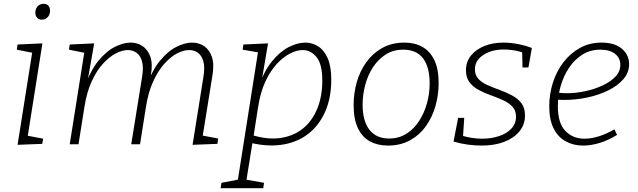

<svg xmlns="http://www.w3.org/2000/svg" viewBox="-20 -755 3337 1005"><path d="M72 3 152 -502 169 -475 68 -495 72 -522 202 -528 122 -23 107 -48 206 -29 201 -2ZM199 -652Q184 -652 174.5 -662Q165 -672 165 -689Q165 -709 177 -722Q189 -735 208 -735Q224 -735 233 -725.5Q242 -716 242 -698Q242 -679 230 -665.5Q218 -652 199 -652Z M988 3 1045 -354Q1053 -403 1044.5 -433.5Q1036 -464 1016.5 -478.5Q997 -493 970 -493Q940 -493 906 -475Q872 -457 839.5 -420.5Q807 -384 781.5 -328Q756 -272 744 -196L713 0H667L724 -354Q732 -403 723.5 -433.5Q715 -464 695 -478.5Q675 -493 649 -493Q620 -493 585.5 -475Q551 -457 518 -420.5Q485 -384 459.5 -328Q434 -272 422 -196L391 0H345L423 -492L440 -475L341 -495L345 -522L473 -528L436 -317L423 -299Q453 -385 494.5 -436Q536 -487 581 -509.5Q626 -532 663 -532Q699 -532 726.5 -513.5Q754 -495 767 -458Q780 -421 770 -363L761 -308L745 -299Q775 -385 816.5 -436Q858 -487 903 -509.5Q948 -532 985 -532Q1021 -532 1048.5 -513.5Q1076 -495 1089 -457Q1102 -419 1092 -360L1039 -31L1021 -49L1122 -30L1118 -2Z M1135 230 1139 202 1243 182 1222 206 1332 -492 1342 -479 1250 -495 1254 -522 1383 -528 1346 -309 1334 -299Q1361 -381 1402.5 -432.5Q1444 -484 1490.5 -508Q1537 -532 1578 -532Q1615 -532 1646 -512Q1677 -492 1695.5 -449.5Q1714 -407 1714 -338Q1714 -241 1681 -168Q1648 -95 1589 -51Q1530 -7 1448.5 3.5Q1367 14 1270 -13L1303 -17L1267 206L1250 182L1362 202L1358 230ZM1305 -28 1293 -50Q1377 -23 1446 -32.5Q1515 -42 1564 -81Q1613 -120 1640 -184.5Q1667 -249 1667 -334Q1667 -419 1637 -456Q1607 -493 1564 -493Q1534 -493 1498.5 -475Q1463 -457 1429 -420.5Q1395 -384 1369 -328Q1343 -272 1331 -195Z M2097 -532Q2151 -532 2191 -509.5Q2231 -487 2253.5 -440.5Q2276 -394 2276 -320Q2276 -259 2259.5 -200.5Q2243 -142 2209.5 -95Q2176 -48 2126 -20.5Q2076 7 2010 7Q1957 7 1916.5 -15Q1876 -37 1853.5 -84Q1831 -131 1831 -205Q1831 -267 1847.5 -325Q1864 -383 1897.5 -429.5Q1931 -476 1981 -504Q2031 -532 2097 -532ZM2091 -495Q2038 -495 1998.5 -469.5Q1959 -444 1932 -402.5Q1905 -361 1891.5 -309.5Q1878 -258 1878 -208Q1878 -122 1913.5 -76Q1949 -30 2017 -30Q2068 -30 2107.5 -55Q2147 -80 2174 -122Q2201 -164 2215 -215Q2229 -266 2229 -318Q2229 -404 2194.5 -449.5Q2160 -495 2091 -495Z M2501 7Q2467 7 2429 2Q2391 -3 2354 -14L2378 -138H2410L2403 -32L2395 -46Q2420 -38 2448.5 -33.5Q2477 -29 2504 -29Q2550 -29 2590.5 -42Q2631 -55 2656 -81Q2681 -107 2681 -144Q2681 -177 2662 -197Q2643 -217 2613.5 -230.5Q2584 -244 2550 -256Q2516 -268 2486 -284Q2456 -300 2437.5 -324.5Q2419 -349 2419 -388Q2419 -432 2445.5 -464.5Q2472 -497 2516 -514.5Q2560 -532 2615 -532Q2650 -532 2688 -525Q2726 -518 2764 -504L2746 -402H2715L2713 -490L2724 -477Q2696 -488 2667.5 -492Q2639 -496 2616 -496Q2574 -496 2540.5 -483Q2507 -470 2486.5 -447.5Q2466 -425 2466 -393Q2466 -361 2484.5 -341.5Q2503 -322 2533 -309Q2563 -296 2597 -283.5Q2631 -271 2661 -255Q2691 -239 2709.5 -214.5Q2728 -190 2728 -150Q2728 -103 2699 -67.5Q2670 -32 2619 -12.5Q2568 7 2501 7Z M3032 7Q2982 7 2941.5 -15Q2901 -37 2878 -82.5Q2855 -128 2855 -199Q2855 -261 2873.5 -320.5Q2892 -380 2928 -427.5Q2964 -475 3014.5 -503.5Q3065 -532 3129 -532Q3197 -532 3235 -500Q3273 -468 3273 -419Q3273 -375 3243 -340.5Q3213 -306 3163 -281.5Q3113 -257 3053.5 -244.5Q2994 -232 2935 -232Q2923 -232 2913 -232.5Q2903 -233 2893 -234L2897 -270Q2909 -269 2921.5 -268Q2934 -267 2947 -267Q2993 -267 3042.5 -277.5Q3092 -288 3134 -307.5Q3176 -327 3201.5 -354Q3227 -381 3227 -416Q3227 -451 3199.5 -473Q3172 -495 3122 -495Q3070 -495 3029 -469.5Q2988 -444 2959 -401Q2930 -358 2915 -305.5Q2900 -253 2900 -199Q2900 -111 2939 -70Q2978 -29 3040 -29Q3075 -29 3115 -41.5Q3155 -54 3196 -78L3210 -49Q3165 -21 3119.5 -7Q3074 7 3032 7Z"/></svg>

Font: Bitter Thin Light
Style: Italic
Weight: 300
Italic angle: -9°
Version: Version 2.002